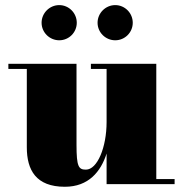

<svg xmlns="http://www.w3.org/2000/svg" viewBox="-20 -704 700 734"><path d="M353 -617C353 -580 383.5 -550 420.5 -550C457.5 -550 487.5 -580 487.5 -617C487.5 -654 457.5 -684.5 420.5 -684.5C383.5 -684.5 353 -654 353 -617ZM139 -617C139 -580 169.5 -550 206.5 -550C243.5 -550 273.5 -580 273.5 -617C273.5 -654 243.5 -684.5 206.5 -684.5C169.5 -684.5 139 -654 139 -617ZM272.5 -460H12V-440.5H82.5V-141C82.5 -54 117.5 10 228 10C318.5 10 365.5 -48 387.5 -117V0H647.5V-19.5H577.5V-460H327.5V-440.5H387.5V-237.5C387.5 -140.5 352 -55.5 308.5 -55.5C280.5 -55.5 272.5 -66.5 272.5 -150.5Z"/></svg>

Font: Bodoni* 11pt Fatface
Style: Regular
Weight: 900
Version: Version 2.3